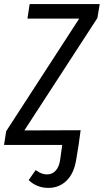

<svg xmlns="http://www.w3.org/2000/svg" viewBox="-34 -708 507 938"><path d="M453.1 -688 441.9 -620.1 85 -70.8 359.9 -71.8 350.1 0 337.9 74.2Q326.7 140.6 290.5 175.3Q254.4 210 202.1 210Q146 210 106 171.9L140.1 123Q151.4 130.4 157.7 134Q164.1 137.7 174.3 140.9Q184.6 144 195.8 144Q221.2 144 238 125.7Q254.9 107.4 259.8 73.2L270 0H-14.2L-3.9 -66.9L353 -617.2H100.1L110.8 -688Z"/></svg>

Font: Fira Sans Compressed Book
Style: Italic
Weight: 350
Width: 3
Italic angle: -8°
Designer: Carrois Corporate & Edenspiekermann AG
Foundry: Carrois Corporate GbR & Edenspiekermann AG
Version: Version 4.203;PS 004.203;hotconv 1.0.88;makeotf.lib2.5.64775